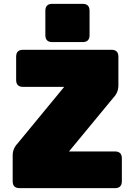

<svg xmlns="http://www.w3.org/2000/svg" viewBox="-20 -979 700 999"><path d="M578 0H82Q46 0 46 -36V-170Q46 -206 71 -232L314 -527H100Q64 -527 64 -563V-684Q64 -720 100 -720H560Q596 -720 596 -684V-535Q596 -498 571 -472L339 -191H578Q614 -191 614 -155V-36Q614 0 578 0ZM410 -760H252Q216 -760 216 -796V-923Q216 -959 252 -959H410Q446 -959 446 -923V-796Q446 -760 410 -760Z"/></svg>

Font: Bungee Spice
Style: Regular
Weight: 400
Designer: David Jonathan Ross
Foundry: David Jonathan Ross
Version: Version 2.000